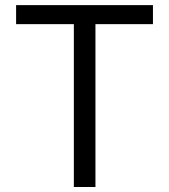

<svg xmlns="http://www.w3.org/2000/svg" viewBox="-20 -748 676 768"><path d="M44.4 -651.4V-727.5H591.8V-651.4H361.8V0H275.4V-651.4Z"/></svg>

Font: V-Inter
Style: Regular-375
Weight: 375
Designer: Rasmus Andersson
Foundry: rsms
Version: Version 4.000;git-4146feb